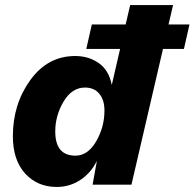

<svg xmlns="http://www.w3.org/2000/svg" viewBox="-20 -732 771 761"><path d="M731 -635 709 -538H626L501 0H347L364 -94Q340 -46 298 -18.5Q256 9 205 9Q128 9 79.5 -44.5Q31 -98 31 -192Q31 -319 100 -414.5Q169 -510 278 -510Q332 -510 372 -481.5Q412 -453 423 -395L456 -538H322L344 -635H478L496 -712H666L648 -635ZM279 -115Q328 -115 361 -171.5Q394 -228 394 -294Q394 -336 373.5 -360.5Q353 -385 317 -385Q265 -385 232 -329.5Q199 -274 199 -211Q199 -115 279 -115Z"/></svg>

Font: Elaine Sans
Style: Bold Italic
Weight: 700
Italic angle: -13°
Designer: Wei Huang
Foundry: Wei Huang
Version: Version 2.001;December 24, 2019;FontCreator 12.0.0.2547 64-b